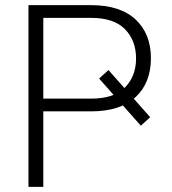

<svg xmlns="http://www.w3.org/2000/svg" viewBox="-20 -731 672 751"><path d="M567.4 -272.5 530.8 -239.3 367.7 -423.8 404.3 -457ZM149.4 -295.4V0H91.3V-710.9H335.9Q450.2 -710.9 510.3 -654.8Q570.3 -598.6 570.3 -503.4Q570.3 -406.7 510.3 -351.1Q450.2 -295.4 335.9 -295.4ZM149.4 -345.2H335.9Q425.8 -345.2 469 -389.2Q512.2 -433.1 512.2 -502.4Q512.2 -572.3 469 -616.7Q425.8 -661.1 335.9 -661.1H149.4Z"/></svg>

Font: Roboto Web
Style: Light
Weight: 300
Designer: Google
Version: Version 1.200310; 2013